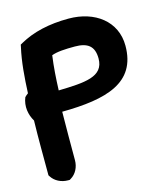

<svg xmlns="http://www.w3.org/2000/svg" viewBox="-102 -687 688 813"><g transform="rotate(-15 242.0 -280.5)"><path d="M12 -337C-3 -300 4 -262 22 -232C20 -146 21 -83 21 1V8L25 14C39 36 66 50 96 50H103L108 47C132 33 146 5 146 -25C146 -97 146 -167 147 -237C342 -239 478 -275 478 -438C478 -546 389 -611 275 -611C188 -611 117 -594 60 -562L51 -557L49 -547C35 -486 30 -417 27 -350C21 -346 16 -341 12 -337ZM156 -328C158 -381 161 -428 168 -479C191 -488 227 -490 270 -490C325 -490 354 -470 354 -415C354 -335 272 -331 156 -328Z"/></g></svg>

Font: Snowfall
Style: Blk
Weight: 900
Designer: Jasper
Foundry: Cannot Into Space Fonts
Version: Version 0.9